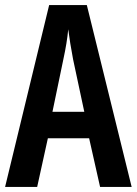

<svg xmlns="http://www.w3.org/2000/svg" viewBox="-20 -734 537 754"><path d="M373 0 330 -191H168L126 0H0L173 -714H321L497 0ZM267 -501Q261 -533 256 -563.5Q251 -594 248 -619Q243 -566 229 -502L186 -295H311Z"/></svg>

Font: Noto Sans Ethiopic ExtraCondensed SemiBold
Style: Regular
Weight: 600
Width: 2
Designer: Monotype Design Team
Foundry: Monotype Imaging Inc.
Version: Version 2.102; ttfautohint (v1.8.4.7-5d5b)